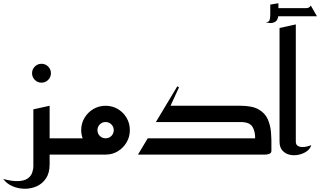

<svg xmlns="http://www.w3.org/2000/svg" viewBox="-105 -950 1968 1180"><path d="M150 -442Q126 -442 109 -459Q92 -476 92 -500Q92 -524 109 -541Q126 -558 150 -558Q174 -558 191 -541Q208 -524 208 -500Q208 -476 191 -459Q174 -442 150 -442Z M-85 150Q-28 165 8.5 163Q45 161 65 147Q85 133 92.5 112Q100 91 100 70V-278L200 -300V-100H320V0H200V60Q200 113 177.5 146.5Q155 180 119 195.5Q83 211 43.5 210Q4 209 -30.5 193.5Q-65 178 -85 150Z M280 0V-100H403Q394 -124 394 -150Q394 -192 414.5 -226Q435 -260 469 -280Q503 -300 544 -300Q585 -300 619 -280Q653 -260 673 -226Q693 -192 693 -150Q693 -109 673 -75Q653 -41 619.5 -20.5Q586 0 545 0ZM544 -100Q565 -100 579.5 -114.5Q594 -129 594 -150Q594 -171 579.5 -185.5Q565 -200 544 -200Q523 -200 508.5 -185.5Q494 -171 494 -150Q494 -129 508.5 -114.5Q523 -100 544 -100Z M743 0 803 -100H1463Q1464 -142 1446.5 -171Q1429 -200 1373 -200H853L985 -420L995 -413L943 -300H1373Q1445 -300 1484.5 -277.5Q1524 -255 1540.5 -217.5Q1557 -180 1560.5 -136Q1564 -92 1563 -49Q1563 -42 1563 -35.5Q1563 -29 1563 -23Q1563 -11 1553 -6Q1543 -1 1533 -0.5Q1523 0 1523 0Z M1528 -812Q1549 -815 1552.5 -828.5Q1556 -842 1556 -861Q1556 -864 1556 -866V-922L1606 -930V-900H1778Q1786 -900 1793.5 -904Q1801 -908 1805 -916L1843 -850H1605Q1601 -824 1585.5 -815.5Q1570 -807 1553.5 -808.5Q1537 -810 1529 -812Q1528 -812 1528 -812Z M1808 -58Q1802 -36 1780.5 -20.5Q1759 -5 1730.5 1Q1702 7 1675.5 1Q1649 -5 1631 -24.5Q1613 -44 1613 -80V-778L1713 -800V-80Q1713 -62 1724 -54.5Q1735 -47 1751 -46.5Q1767 -46 1783 -50Q1799 -54 1808 -58Z"/></svg>

Font: Reem Kufi Ink
Style: Regular
Weight: 400
Designer: Khaled Hosny
Version: Version 1.7